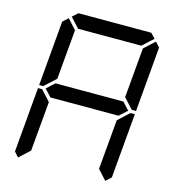

<svg xmlns="http://www.w3.org/2000/svg" viewBox="-134 -1114 1084 1183"><g transform="rotate(15 408.0 -522.5)"><path d="M90 -45 62 -76 98 -490H125L129 -485L185 -424L157 -107ZM131 -515 127 -510H100L136 -924L170 -955L226 -893L198 -576ZM185 -969 219 -1000H684L713 -969L645 -907H242ZM671 -499 620 -453V-454H188V-453L144 -500L196 -547V-546H628ZM684 -485 689 -489H716L680 -76L646 -45L590 -107L618 -424ZM726 -955 754 -924 718 -510H691L687 -514L631 -575L659 -893Z"/></g></svg>

Font: DSEG7 Classic
Style: Italic
Weight: 400
Italic angle: -5°
Designer: Keshikan(Twitter:@keshinomi_88pro)
Version: Version 0.46